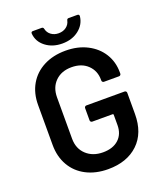

<svg xmlns="http://www.w3.org/2000/svg" viewBox="-158 -980 929 1091"><g transform="rotate(-20 306.0 -434.0)"><path d="M307 8Q232 8 175 -21.5Q118 -51 87 -105Q56 -159 56 -229V-471Q56 -542 87 -595.5Q118 -649 175 -678.5Q232 -708 307 -708Q381 -708 437.5 -679Q494 -650 525 -600Q556 -550 556 -487V-479Q556 -474 552.5 -470.5Q549 -467 544 -467H453Q448 -467 444.5 -470.5Q441 -474 441 -479V-484Q441 -538 404.5 -573Q368 -608 307 -608Q246 -608 209 -571.5Q172 -535 172 -475V-225Q172 -165 211 -128.5Q250 -92 312 -92Q372 -92 406.5 -123.5Q441 -155 441 -210V-272Q441 -277 436 -277H313Q308 -277 304.5 -280.5Q301 -284 301 -289V-363Q301 -368 304.5 -371.5Q308 -375 313 -375H544Q549 -375 552.5 -371.5Q556 -368 556 -363V-235Q556 -120 488.5 -56Q421 8 307 8ZM306 -752Q247 -752 206 -783.5Q165 -815 161 -864V-866Q161 -876 172 -876H225Q235 -876 237 -865Q242 -842 261 -828Q280 -814 306 -814Q333 -814 352 -828Q371 -842 376 -865Q378 -876 388 -876H440Q452 -876 452 -865Q447 -816 406.5 -784Q366 -752 306 -752Z"/></g></svg>

Font: LinhAnh SemBd
Style: Regular
Weight: 600
Monospace: yes
Designer: Jeremy Tribby
Foundry: Tribby Type
Version: Version 1.408